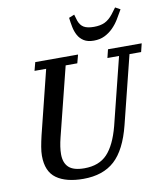

<svg xmlns="http://www.w3.org/2000/svg" viewBox="-99 -1010 962 1105"><g transform="rotate(-10 382.0 -458.0)"><path d="M299 12Q198 12 142 -28Q86 -68 86 -160Q86 -183 91 -212Q96 -241 104 -275L197 -649H129L142 -698H392L379 -649H311L210 -246Q196 -190 196 -150Q196 -99 224 -73Q252 -47 315 -47Q401 -47 449 -98Q497 -149 525 -256L623 -649H555L567 -698H764L752 -649H684L585 -252Q550 -112 482 -50Q414 12 299 12ZM496 -761Q460 -761 438 -775Q416 -789 404 -811Q392 -833 386.5 -860.5Q381 -888 378 -915L410 -928L421 -891Q431 -863 451.5 -851Q472 -839 510 -839Q548 -839 573.5 -851Q599 -863 622 -892L649 -928L678 -912Q663 -885 646.5 -858Q630 -831 608.5 -809.5Q587 -788 559.5 -774.5Q532 -761 496 -761Z"/></g></svg>

Font: IBM Plex Serif Medm
Style: Italic
Weight: 500
Italic angle: -14°
Designer: Mike Abbink, Paul van der Laan, Pieter van Rosmalen
Foundry: Bold Monday
Version: Version 3.001